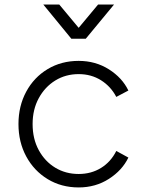

<svg xmlns="http://www.w3.org/2000/svg" viewBox="-20 -810 644 842"><path d="M325 12Q249 12 189 -24.5Q129 -61 95 -124Q61 -187 61 -266Q61 -345 95 -408Q129 -471 189 -507Q249 -543 325 -543Q399 -543 457.5 -506Q516 -469 543 -413L490 -385Q466 -431 423 -458Q380 -485 325 -485Q268 -485 222.5 -457Q177 -429 150 -379.5Q123 -330 123 -266Q123 -201 150 -151.5Q177 -102 222.5 -74.5Q268 -47 325 -47Q380 -47 423 -73.5Q466 -100 490 -148L543 -119Q516 -63 457.5 -25.5Q399 12 325 12ZM293 -640 170 -790H240L325 -688L410 -790H480L356 -640Z"/></svg>

Font: Plus Jakarta Sans Light
Style: Regular
Weight: 300
Designer: Gumpita Rahayu
Foundry: Tokotype
Version: Version 2.006; ttfautohint (v1.8.4.7-5d5b)